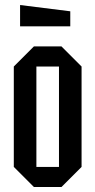

<svg xmlns="http://www.w3.org/2000/svg" viewBox="-20 -745 380 765"><path d="M35 -80V-480L115 -560H225L305 -480V-80L225 0H115ZM125 -80H215V-480H125ZM260 -640H60V-725L260 -700Z"/></svg>

Font: Tektur Condensed
Style: Regular
Weight: 400
Width: 3
Designer: Adam Jagosz
Foundry: Adam Jagosz
Version: Version 1.005;gftools[0.9.30]